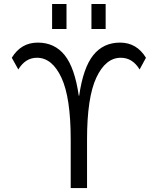

<svg xmlns="http://www.w3.org/2000/svg" viewBox="-20 -957 803 977"><path d="M40 -663.1Q86.9 -740.2 172.4 -740.2Q257.8 -740.2 309.1 -676.3Q360.4 -612.3 380.9 -469.7H382.8Q403.3 -612.3 454.6 -676.3Q505.9 -740.2 590.8 -740.2Q675.8 -740.2 722.7 -663.1L690.4 -603.5Q654.3 -663.1 594.7 -663.1Q517.6 -663.1 470.2 -562Q422.9 -460.9 422.9 -247.1V0H339.8V-247.1Q339.8 -460.9 292.5 -562Q245.1 -663.1 168 -663.1Q109.4 -663.1 73.2 -603.5ZM245.1 -809.6V-936.5H318.4V-809.6ZM445.3 -809.6V-936.5H517.6V-809.6Z"/></svg>

Font: GenEi M Gothic v2 Regular
Style: Regular
Weight: 400
Version: Version 2.0